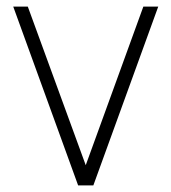

<svg xmlns="http://www.w3.org/2000/svg" viewBox="-20 -560 518 580"><path d="M262 0H216L20 -540H64L239 -61L413 -540H458Z"/></svg>

Font: Manrope Variable Light
Style: Regular
Weight: 200
Designer: Mikhail Sharanda
Foundry: Mikhail Sharanda
Version: Version 4.505